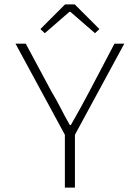

<svg xmlns="http://www.w3.org/2000/svg" viewBox="-20 -859 640 879"><path d="M277 0V-242L51 -659H98L215 -441Q238 -403 257.5 -364.5Q277 -326 300 -286H304Q327 -326 348.5 -365Q370 -404 390 -442L504 -659H549L323 -242V0ZM185 -707 165 -726 278 -839H322L435 -726L415 -707L302 -805H298Z"/></svg>

Font: Source Code Pro Light
Style: Regular
Weight: 300
Monospace: yes
Designer: Paul D. Hunt, Teo Tuominen
Foundry: Adobe Systems Incorporated
Version: Version 2.030;PS 1.000;hotconv 16.6.51;makeotf.lib2.5.65220